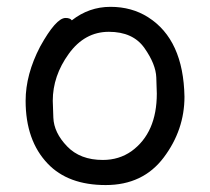

<svg xmlns="http://www.w3.org/2000/svg" viewBox="-20 -512 608 556"><path d="M277.8 -48.8Q324.7 -48.8 360.8 -74.2Q434.1 -127.4 434.1 -241.2Q434.1 -249 432.6 -287.6Q431.2 -326.2 398.2 -373Q365.2 -419.9 295.2 -419.9Q225.1 -419.9 179 -356Q132.8 -292 132.8 -220.2Q132.8 -214.4 134.5 -171.1Q136.2 -127.9 174.1 -88.4Q211.9 -48.8 277.8 -48.8ZM286.1 23.9Q177.2 23.9 118.2 -38.1Q54.2 -105 54.2 -220.2Q54.2 -296.4 96.2 -377Q142.1 -460 169.9 -460Q183.1 -460 188 -453.1Q237.8 -492.2 299.8 -492.2Q361.8 -492.2 409.2 -461.9Q511.2 -397 514.2 -231.9Q514.2 -135.7 454.1 -55.9Q394 23.9 286.1 23.9Z"/></svg>

Font: LXGW WenKai Screen R
Style: Regular
Weight: 400
Designer: Fontworks Inc.
Version: Version 1.235;May 31, 2022